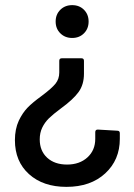

<svg xmlns="http://www.w3.org/2000/svg" viewBox="-20 -519 522 748"><path d="M215.1 -481Q233.4 -499 261.2 -499Q289.1 -499 307.1 -481Q325.2 -462.9 325.2 -435.1Q325.2 -407.2 307.1 -389.2Q289.1 -371.1 261.2 -371.1Q233.4 -371.1 215.1 -389.2Q196.8 -407.2 196.8 -435.1Q196.8 -462.9 215.1 -481ZM221.2 -292H296.9Q307.1 -292 307.1 -282.2V-231.9Q307.1 -189.5 286.1 -160.4Q265.1 -131.3 216.8 -96.2Q186.5 -73.7 170.4 -57.9Q154.3 -42 144.5 -21.7Q134.8 -1.5 134.8 23.9Q134.8 68.8 163.8 95.5Q192.9 122.1 241.2 122.1Q290 122.1 320.6 94.2Q351.1 66.4 351.1 22V-3.9Q351.1 -14.2 360.8 -14.2L437 -9.8Q446.8 -9.8 446.8 0V22Q446.8 104 389.9 156.5Q333 209 238.8 209Q147.9 209 93 159.4Q38.1 109.9 38.1 26.9Q38.1 -16.1 53.2 -48.8Q67.4 -78.6 86.7 -98.9Q106 -119.1 143.1 -146Q181.6 -174.8 196.3 -193.1Q210.9 -211.4 210.9 -236.8V-282.2Q210.9 -292 221.2 -292Z"/></svg>

Font: Gruenseis Font Medium
Style: Regular
Weight: 500
Designer: Jeremy Tribby
Foundry: Tribby Type
Version: Version 1.408;Glyphs 3.1.2 (3151)